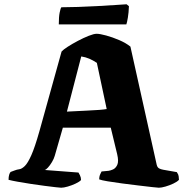

<svg xmlns="http://www.w3.org/2000/svg" viewBox="-20 -878 872 898"><path d="M266 0Q261 0 239.5 -2.5Q218 -5 187 -9Q156 -13 123.5 -18Q91 -23 63 -28Q35 -33 20 -37Q20 -51 23 -61Q26 -71 30 -74L49 -81Q59 -85 70.5 -86.5Q82 -88 96 -101.5Q110 -115 126.5 -152Q143 -189 164 -263L268 -637Q276 -646 297 -659.5Q318 -673 344.5 -687Q371 -701 395 -710.5Q419 -720 432 -720Q447 -720 476.5 -712Q506 -704 537.5 -690.5Q569 -677 590 -660L713 -107Q716 -95 724 -90.5Q732 -86 744 -84L807 -73Q811 -66 813.5 -61.5Q816 -57 817 -37Q809 -28 791 -19.5Q773 -11 754 -5.5Q735 0 723 0Q718 0 691.5 -3Q665 -6 627.5 -10.5Q590 -15 551.5 -20Q513 -25 483.5 -30Q454 -35 444 -39Q444 -54 449.5 -64.5Q455 -75 455 -76L487 -79Q496 -80 508.5 -85.5Q521 -91 528.5 -107Q536 -123 528 -157L498 -281H274L236 -149Q232 -135 223 -120Q214 -105 204.5 -94.5Q195 -84 189 -83L347 -71Q349 -68 354 -58Q359 -48 359 -36Q352 -28 334 -19.5Q316 -11 297 -5.5Q278 0 266 0ZM293 -356Q347 -359 384 -360.5Q421 -362 444.5 -364Q468 -366 479 -368L433 -584Q415 -596 397.5 -603.5Q380 -611 360 -614ZM255 -764Q255 -799 259 -819Q263 -839 267 -844Q300 -844 344.5 -845.5Q389 -847 435 -849.5Q481 -852 518 -854.5Q555 -857 572 -858L583 -849Q582 -819 578 -795.5Q574 -772 571 -764Z"/></svg>

Font: Texturina Medium 12pt Black
Style: Regular
Weight: 900
Version: Version 1.002